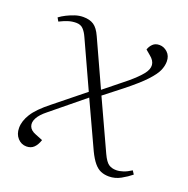

<svg xmlns="http://www.w3.org/2000/svg" viewBox="-102 -618 712 729"><g transform="rotate(20 254.0 -254.0)"><path d="M272 -285 359 -355Q391 -382 407 -402Q423 -422 421.5 -439.5Q420 -457 401 -472L382 -488Q386 -501 396 -511Q406 -521 423 -521Q441 -521 455.5 -507.5Q470 -494 470 -471Q470 -454 462 -435Q454 -416 428.5 -388.5Q403 -361 350 -319L281 -265L374 -63Q387 -35 399.5 -26.5Q412 -18 430 -18Q443 -18 458 -23Q473 -28 490 -39L499 -25Q482 -11 459.5 1.5Q437 14 412 14Q394 14 379.5 8Q365 2 352 -13.5Q339 -29 326 -56L240 -242L108 -134Q84 -115 74.5 -97Q65 -79 70.5 -64Q76 -49 97 -41L127 -29Q120 -8 108.5 3Q97 14 79 14Q58 14 43.5 -2Q29 -18 29 -43Q29 -71 47.5 -100.5Q66 -130 113 -167L231 -262L144 -452Q136 -470 125.5 -481Q115 -492 97 -492Q80 -492 64.5 -487Q49 -482 31 -473L23 -487Q35 -496 50 -503.5Q65 -511 81.5 -516.5Q98 -522 115 -522Q141 -522 157.5 -511Q174 -500 187 -471Z"/></g></svg>

Font: Literata 60pt ExtraLight
Style: Italic
Weight: 250
Italic angle: -2°
Designer: Latin by Veronika Burian and Jose Scaglione. Greek by Irene Vlachou. Cyrillic by Vera Evstafieva
Foundry: TypeTogether
Version: Version 3.103;gftools[0.9.29]